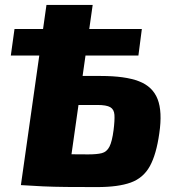

<svg xmlns="http://www.w3.org/2000/svg" viewBox="-20 -753 706 781"><path d="M390 -444Q489 -444 545 -422.5Q601 -401 621 -350Q641 -299 628 -211Q616 -125 589.5 -77Q563 -29 512 -10.5Q461 8 375 8Q303 8 250 7.5Q197 7 154 5Q111 3 66 0L96 -128Q121 -127 187 -126Q253 -125 339 -125Q374 -125 394 -130Q414 -135 425 -156Q436 -177 442 -224Q447 -264 445.5 -286Q444 -308 428.5 -317Q413 -326 376 -326H129L146 -444ZM357 -733 253 0H65L169 -733ZM24 -527 39 -635H557L543 -527Z"/></svg>

Font: Exo 2 ExtraBold
Style: Italic
Weight: 800
Italic angle: -8°
Designer: Natanael Gama
Foundry: Natanael Gama
Version: Version 2.010